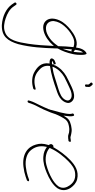

<svg xmlns="http://www.w3.org/2000/svg" viewBox="510 -1274 1028 2088"><g transform="rotate(90 1024.0 -230.0)"><path d="M7 117C6 121 7 123 9 125V126L30 157C72 214 151 257 252 264C375 268 425 201 460 86C495 -48 502 -190 506 -307V-322C506 -327 506 -333 507 -341V-344C533 -387 556 -449 568 -508C576 -544 578 -580 577 -604C576 -629 574 -661 559 -657C523 -641 502 -592 497 -543L491 -545C424 -567 349 -521 302 -483C263 -451 224 -412 202 -364C177 -309 177 -264 195 -231C215 -197 255 -174 322 -192C377 -207 432 -246 470 -291L480 -302L479 -289C476 -211 469 -107 456 -23C439 84 419 200 328 230C279 249 223 237 181 223C129 206 79 178 53 139L31 108C29 106 26 104 23 104C17 104 9 110 7 117ZM209 -301C215 -347 236 -384 262 -414C293 -451 334 -484 378 -506C420 -528 458 -528 493 -515L492 -512C487 -466 482 -398 482 -349L481 -347L468 -330C432 -279 380 -237 323 -220H322C250 -202 211 -240 209 -290ZM530 -578C532 -588 536 -598 541 -606L550 -619L551 -605C551 -580 548 -551 544 -516L536 -521C530 -526 528 -529 521 -531L522 -535C524 -550 526 -565 530 -578ZM517 -499C521 -494 529 -492 539 -495L538 -489C534 -471 529 -452 522 -432L511 -397L512 -431C513 -452 514 -472 516 -489Z M625 -299C595 -264 639 -251 671 -256L670 -250C657 -164 712 -117 771 -86C809 -66 869 -59 924 -73L944 -78C947 -79 948 -80 951 -84C959 -98 957 -106 942 -103L922 -98C909 -95 895 -92 880 -91C816 -87 774 -112 744 -139C714 -164 689 -199 697 -255L698 -259L702 -260C789 -273 874 -300 953 -328C995 -341 1038 -358 1064 -385C1084 -405 1103 -436 1099 -466C1095 -492 1070 -517 1038 -521C998 -526 959 -510 925 -495C885 -476 846 -458 808 -437C761 -410 717 -369 690 -314L689 -311L693 -315L682 -294C681 -292 680 -289 679 -286L678 -282C665 -279 653 -281 643 -283C645 -285 651 -292 655 -292L670 -297C674 -300 676 -302 680 -305C680 -314 680 -326 666 -321L653 -316C640 -311 631 -307 625 -299ZM679 -300 680 -289 688 -306ZM706 -286 707 -292C707 -294 707 -295 710 -300C733 -351 773 -389 817 -415C854 -435 895 -453 933 -471C969 -489 1029 -510 1059 -481C1071 -470 1079 -455 1068 -431C1047 -384 995 -367 950 -352C905 -338 853 -321 808 -308C771 -296 742 -292 706 -286ZM878 -711C877 -708 878 -704 880 -702L889 -692H890C897 -683 901 -680 899 -664L898 -651C897 -636 925 -637 925 -655V-668V-669C928 -692 924 -695 912 -710L903 -720C900 -723 898 -724 894 -724C887 -724 879 -717 878 -711ZM880 -702H881ZM911 -710H912Z M1073 -30C1071 -22 1075 -16 1081 -16C1091 -16 1095 -20 1099 -29L1104 -47C1120 -97 1151 -145 1172 -193C1184 -225 1201 -257 1210 -286C1217 -308 1225 -332 1235 -351L1249 -379L1267 -410C1285 -442 1311 -458 1345 -464L1361 -467C1381 -471 1403 -470 1420 -467C1438 -464 1452 -454 1471 -457H1472C1481 -457 1495 -458 1501 -460H1509C1524 -463 1529 -490 1512 -486H1505C1496 -484 1486 -484 1477 -482H1476C1471 -482 1468 -483 1464 -484L1449 -488C1442 -490 1436 -491 1429 -492L1408 -495C1387 -498 1365 -492 1344 -489L1324 -483C1316 -480 1306 -478 1299 -474C1276 -463 1264 -448 1249 -425L1237 -406L1240 -427C1245 -462 1248 -491 1241 -514H1240C1237 -532 1210 -516 1214 -504H1215C1216 -496 1219 -492 1219 -479C1220 -451 1213 -418 1205 -384C1202 -370 1199 -357 1195 -346C1191 -327 1185 -312 1182 -297L1177 -279C1176 -273 1173 -256 1168 -252V-250V-249V-247C1153 -213 1139 -178 1122 -145C1107 -113 1088 -80 1079 -50ZM1170 -188Z M1552 -285C1542 -272 1549 -257 1557 -247L1558 -245L1556 -240C1539 -183 1540 -149 1552 -107C1576 -19 1653 45 1792 29C1834 24 1869 16 1898 6L1939 -8C1942 -10 1946 -13 1949 -18C1957 -27 1945 -35 1934 -32L1894 -18C1867 -9 1834 -2 1795 3C1715 13 1650 -10 1617 -48C1583 -86 1559 -142 1576 -217L1578 -226C1606 -206 1636 -190 1686 -187C1747 -183 1807 -203 1856 -223C1921 -250 1990 -287 2028 -342C2063 -399 2045 -452 2022 -486C2000 -516 1972 -544 1930 -555C1843 -576 1776 -533 1720 -479C1670 -432 1617 -362 1580 -295C1568 -300 1562 -297 1553 -285ZM1588 -256 1594 -267C1625 -339 1686 -414 1736 -462C1775 -499 1812 -528 1864 -533C1937 -541 1975 -505 1999 -469C2016 -444 2037 -400 2007 -352C1986 -322 1951 -297 1919 -279C1875 -254 1825 -234 1772 -220C1694 -200 1626 -222 1591 -254ZM2028 -342Z"/></g></svg>

Font: Stray Cat
Style: LtObl
Weight: 300
Version: Version 1.0